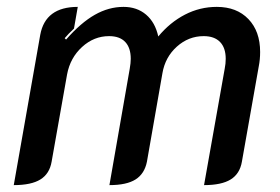

<svg xmlns="http://www.w3.org/2000/svg" viewBox="-20 -529 815 558"><path d="M97 -428Q112 -509 206 -509L195 -446Q178 -430 168 -418L172 -414Q215 -463 255.5 -486Q296 -509 339 -509Q378 -509 404.5 -486.5Q431 -464 440 -423Q474 -464 517.5 -486.5Q561 -509 610 -509Q668 -509 702 -473.5Q736 -438 736 -378Q736 -356 732 -336L683 -59Q677 -24 650.5 -7.5Q624 9 573 9L633 -329Q636 -344 636 -358Q636 -390 619.5 -407Q603 -424 572 -424Q528 -424 494 -393.5Q460 -363 452 -316L407 -59Q400 -24 374 -7.5Q348 9 298 9L357 -329Q360 -346 360 -358Q360 -390 344 -407Q328 -424 297 -424Q253 -424 218.5 -392.5Q184 -361 175 -313L130 -59Q124 -24 97.5 -7.5Q71 9 20 9Z"/></svg>

Font: K2D Medium
Style: Italic
Weight: 500
Italic angle: -10°
Designer: Katatrad Aksorn Co.,Ltd.
Foundry: Cadson Demak Co.,Ltd.
Version: Version 1.000; ttfautohint (v1.6)